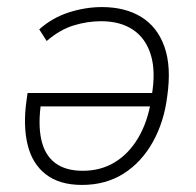

<svg xmlns="http://www.w3.org/2000/svg" viewBox="-20 -515 553 543"><path d="M212 8Q148 8 109.5 -22Q71 -52 58 -106Q45 -160 55 -231L58 -252H426L420 -214H76L97 -230Q87 -166 96.5 -121.5Q106 -77 135.5 -54.5Q165 -32 214 -32Q265 -32 304.5 -56Q344 -80 370.5 -124.5Q397 -169 407 -229L409 -244Q421 -313 406.5 -360Q392 -407 356 -431Q320 -455 266 -455Q227 -455 188 -443Q149 -431 112 -399L91 -432Q128 -465 175 -480Q222 -495 268 -495Q334 -495 379.5 -467Q425 -439 445 -383Q465 -327 453 -243Q444 -170 412 -113Q380 -56 329.5 -24Q279 8 212 8Z"/></svg>

Font: Nunito Sans 10pt SemiCondensed ExtraLight
Style: Italic
Weight: 250
Width: 4
Italic angle: -9°
Designer: Vernon Adams
Foundry: Vernon Adams
Version: Version 3.101;gftools[0.9.27]